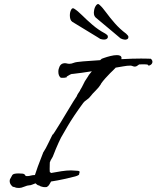

<svg xmlns="http://www.w3.org/2000/svg" viewBox="-20 -916 775 951"><path d="M595 -720Q587 -721 577 -726Q577 -726 564 -737Q551 -748 532.5 -763.5Q514 -779 496 -794Q478 -809 465.5 -819.5Q453 -830 453 -830Q447 -836 445.5 -845Q444 -854 446 -864Q448 -879 456.5 -890Q465 -901 473 -892Q487 -880 505.5 -854.5Q524 -829 549 -800.5Q574 -772 605 -749Q616 -739 616 -733.5Q616 -728 614 -725Q607 -718 595 -720ZM495 -720Q488 -720 477 -723Q476 -724 462 -732.5Q448 -741 427.5 -753.5Q407 -766 386.5 -778.5Q366 -791 352 -799.5Q338 -808 338 -808Q331 -813 328.5 -821.5Q326 -830 326 -840Q326 -856 332.5 -868Q339 -880 349 -872Q365 -862 387 -840Q409 -818 438 -793Q467 -768 501 -750Q513 -743 514 -737Q515 -731 513 -728Q508 -720 495 -720ZM75 15Q60 15 54.5 12Q49 9 47 10Q41 9 34.5 0Q28 -9 28 -19Q28 -26 30 -29Q36 -41 41 -49Q46 -57 72 -57Q96 -57 100.5 -53Q105 -49 106 -46Q107 -43 119 -44Q124 -44 133 -46.5Q142 -49 153 -49Q158 -65 167.5 -91.5Q177 -118 193 -158V-159Q208 -182 219.5 -207Q231 -232 241 -251V-249Q241 -247 252 -264Q263 -281 279.5 -308Q296 -335 313 -363.5Q330 -392 343 -413Q356 -434 360 -439Q361 -444 368.5 -455.5Q376 -467 377 -468H376Q387 -486 391 -495Q395 -504 400 -513Q405 -522 417 -539Q419 -544 424.5 -550Q430 -556 435 -563Q409 -559 385 -555.5Q361 -552 341 -550Q336 -551 327 -546.5Q318 -542 312.5 -538Q307 -534 312 -534H313Q300 -530 290.5 -530.5Q281 -531 280 -531V-532Q269 -541 269 -561Q269 -574 275 -586.5Q281 -599 293 -602Q295 -602 297 -602.5Q299 -603 300 -603Q307 -603 312 -601.5Q317 -600 324 -600Q334 -600 346 -605Q355 -609 391.5 -612Q428 -615 476 -618L484 -625Q484 -625 496.5 -629.5Q509 -634 527 -638.5Q545 -643 559 -643Q581 -643 582 -629L581 -623Q638 -626 679 -626Q699 -626 711.5 -625.5Q724 -625 725 -625H727Q735 -618 735 -610Q735 -600 725 -594Q715 -588 712 -595Q714 -596 703.5 -597Q693 -598 673 -597Q669 -598 663 -592.5Q657 -587 649 -586Q643 -586 637 -588.5Q631 -591 626 -591Q610 -591 591.5 -587.5Q573 -584 553 -581Q547 -574 540.5 -568Q534 -562 526 -554Q515 -543 502 -528.5Q489 -514 480 -501H481Q470 -483 454 -467.5Q438 -452 429 -440Q421 -429 410 -422Q399 -415 392 -406Q343 -339 315.5 -292Q288 -245 282 -234Q278 -226 270.5 -210Q263 -194 256.5 -178Q250 -162 247 -154Q241 -137 236 -130.5Q231 -124 227 -112V-113Q227 -117 226.5 -103Q226 -89 226 -79Q226 -61 228 -63Q229 -64 231 -61L232 -59Q258 -64 284.5 -68Q311 -72 332 -72Q353 -71 365 -70Q377 -69 374 -61Q372 -60 372.5 -54Q373 -48 352 -42Q333 -37 299.5 -29.5Q266 -22 233 -17Q229 -10 224 -1.5Q219 7 213 9H215Q212 11 203 11Q194 11 186.5 8.5Q179 6 179 6L177 5Q177 3 172.5 2.5Q168 2 164 -1Q163 -2 160.5 -4Q158 -6 156 -8Q149 -6 140.5 -2Q132 2 124 2Q116 2 100.5 8.5Q85 15 75 15Z"/></svg>

Font: Vujahday Script
Style: Regular
Weight: 400
Designer: Robert E. Leuschke
Foundry: Robert E. Leuschke
Version: Version 1.010; ttfautohint (v1.8.3)